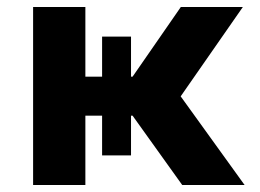

<svg xmlns="http://www.w3.org/2000/svg" viewBox="-20 -531 747 551"><path d="M75 0V-511H225V-311H273V-426H356V-311H360.5L499 -511H677L498.5 -254.5L682 0H503L360.5 -199H356V-85H273V-199H225V0Z"/></svg>

Font: Overpass Black
Style: Regular
Weight: 900
Designer: Delve Withrington, Dave Bailey, Thomas Jockin
Foundry: Delve Fonts LLC
Version: Version 4.000; ttfautohint (v1.8.3)